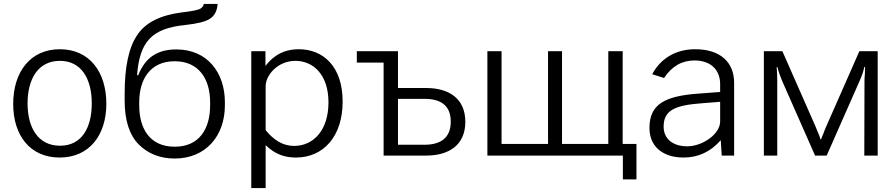

<svg xmlns="http://www.w3.org/2000/svg" viewBox="-20 -790 4552 975"><path d="M283 10C433 10 520 -103 520 -263C520 -425 434 -540 284 -540C135 -540 47 -426 47 -262C47 -102 133 10 283 10ZM285 -50C173 -50 120 -142 120 -265C120 -388 173 -481 284 -481C394 -481 446 -389 446 -265C446 -141 395 -50 285 -50Z M876 -539C782 -539 718 -500 682 -408H676C689 -577 749 -646 921 -663C983 -670 1025 -680 1048 -696C1071 -712 1083 -737 1085 -770H1015C1013 -760 1008 -753 999 -747C989 -740 957 -733 903 -727C794 -713 718 -675 677 -612C634 -550 613 -450 613 -315V-279C613 -179 637 -105 684 -57C732 -9 793 15 867 15C1026 15 1122 -101 1122 -255V-271C1122 -421 1033 -539 876 -539ZM687 -271C687 -386 742 -479 867 -479C992 -479 1047 -386 1047 -271V-255C1047 -138 994 -45 867 -45C740 -45 687 -138 687 -255Z M1329 165V-53C1378 -5 1428 10 1483 10C1622 10 1720 -97 1720 -274C1720 -453 1621 -540 1497 -540C1397 -540 1349 -482 1328 -455V-530H1256V165ZM1473 -49C1415 -49 1368 -81 1329 -129V-352C1329 -409 1391 -481 1480 -481C1568 -481 1648 -414 1648 -270C1648 -130 1573 -49 1473 -49Z M1792 -472H1928V0H2145C2256 0 2343 -51 2343 -171C2343 -292 2257 -343 2145 -343H2001V-530H1792ZM2136 -288C2215 -288 2269 -257 2269 -172C2269 -88 2215 -55 2136 -55H2001V-288Z M2455 0H3143V121H3212V-59H3142V-530H3069V-59H2834V-530H2763V-59H2527V-530H2455Z M3451 10C3527 10 3589 -20 3640 -78L3645 0H3708V-369C3708 -474 3638 -540 3510 -540C3405 -540 3331 -487 3292 -413L3352 -394C3393 -455 3444 -483 3507 -483C3587 -483 3637 -437 3637 -363V-323L3532 -315C3351 -303 3278 -258 3278 -140C3278 -46 3346 10 3451 10ZM3470 -47C3398 -47 3350 -84 3350 -147C3350 -231 3408 -256 3549 -266L3637 -273V-173C3637 -109 3547 -47 3470 -47Z M3859 0H3927V-381C3927 -403 3926 -427 3924 -449H3928C3930 -439 3934 -428 3938 -415C3943 -403 3947 -391 3951 -381L4119 0H4178L4346 -381C4351 -391 4355 -404 4360 -416C4364 -428 4367 -440 4369 -450H4373C4373 -440 4372 -428 4372 -416C4371 -404 4370 -392 4370 -381L4369 0H4437V-530H4344L4174 -144C4169 -133 4165 -122 4161 -111C4156 -101 4153 -91 4150 -83H4146C4145 -90 4141 -100 4136 -112C4131 -122 4127 -134 4123 -144L3953 -530H3859Z"/></svg>

Font: Cheyenne Sans Light
Style: Regular
Weight: 300
Designer: The Public Sans project authors (U.S. Web Design System), Libre Franklin designed by Pablo Impallari and Rodrigo Fuenzal
Foundry: The Cheyenne Sans Project Authors
Version: Version 2.007